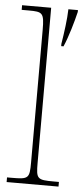

<svg xmlns="http://www.w3.org/2000/svg" viewBox="-54 -791 356 822"><g transform="rotate(5 123.5 -380.0)"><path d="M7 0H230V-20H209C136 -20 132 -24 132 -94V-760H7V-740H37C97 -740 104 -736 104 -662V-94C104 -24 100 -20 27 -20H7ZM189 -610V-600H199C218 -643 237 -710 247 -752V-760H206C205 -718 197 -659 189 -610Z"/></g></svg>

Font: Noto Serif Sinhala SemiCondensed Thin
Style: Regular
Weight: 100
Width: 4
Designer: Jelle Bosma - Monotype Design Team
Foundry: Monotype Imaging Inc.
Version: Version 2.007